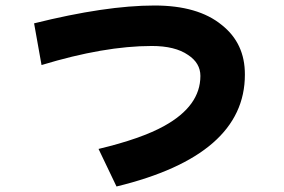

<svg xmlns="http://www.w3.org/2000/svg" viewBox="-20 -654 1040 704"><path d="M877.9 -380.4Q878.4 -84.5 407.2 29.8L341.3 -107.9Q498.5 -145.5 582.5 -192.4Q714.8 -265.6 714.8 -375.5Q714.8 -422.9 669.4 -452.6Q622.1 -485.4 536.6 -485.4Q362.3 -485.4 132.3 -415.5L105 -568.4Q367.7 -633.8 546.4 -633.8Q706.1 -633.8 793 -562.5Q878.4 -495.1 877.9 -380.4Z"/></svg>

Font: Droid Sans
Style: Regular
Weight: 400
Foundry: Ascender Corporation
Version: Version 1.00 build 114